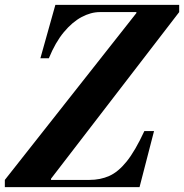

<svg xmlns="http://www.w3.org/2000/svg" viewBox="-21 -774 761 794"><path d="M-1 -30 543 -720V-724H720L190 -35V-30ZM-1 0V-30H349Q394 -30 431 -46.5Q468 -63 503 -106.5Q538 -150 576 -232H616L556 0ZM146 -533 208 -754H720V-724H392Q355 -724 316.5 -703.5Q278 -683 243 -641Q208 -599 181 -533Z"/></svg>

Font: Libre Bodoni
Style: Italic
Weight: 400
Italic angle: -13°
Designer: Pablo Impallari, Rodrigo Fuenzalida
Foundry: Impallari Type
Version: Version 2.005;gftools[0.9.23]